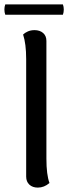

<svg xmlns="http://www.w3.org/2000/svg" viewBox="-25 -841 324 873"><path d="M94 -38V-572Q94 -642 80 -684Q88 -692 101.5 -698Q115 -704 132 -704Q156 -704 171 -691Q186 -678 186 -655V-120Q186 -46 200 -9Q176 12 147 12Q123 12 108.5 -1.5Q94 -15 94 -38ZM261 -821Q265 -810 265 -798Q265 -785 261 -774H-1Q-5 -785 -5 -798Q-5 -810 -1 -821Z"/></svg>

Font: Arima Madurai Medium
Style: Regular
Weight: 500
Designer: Joana Correia and Natanael Gama
Foundry: NDISCOVER
Version: Version 1.020